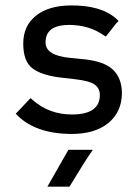

<svg xmlns="http://www.w3.org/2000/svg" viewBox="-20 -494 518 722"><path d="M329.1 69.3Q298.8 112.3 241.2 208H158.2Q181.6 168 237.3 69.3ZM293 -271.5Q371.1 -263.7 404.3 -232.4Q437.5 -201.2 438.5 -145.5Q438.5 -73.2 387.2 -31.2Q335.9 10.7 244.1 9.8Q113.3 7.8 44.9 -60.5L39.1 -66.4L46.9 -74.2L94.7 -125L101.6 -119.1Q164.1 -63.5 250 -63.5Q355.5 -63.5 355.5 -136.7Q355.5 -162.1 335.4 -176.3Q315.4 -190.4 260.7 -196.3L210 -202.1Q135.7 -210.9 101.6 -237.3Q67.4 -263.7 67.4 -330.1Q67.4 -396.5 114.7 -434.6Q162.1 -472.7 245.1 -473.6Q361.3 -474.6 418 -422.9L425.8 -415Q425.8 -414.1 418 -407.2L377.9 -356.4L370.1 -361.3Q316.4 -399.4 241.2 -400.4Q150.4 -400.4 151.4 -334Q151.4 -285.2 243.2 -276.4Z"/></svg>

Font: BF_TEXT
Style: Regular
Weight: 400
Foundry: EA DICE
Version: Version 1.404